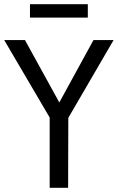

<svg xmlns="http://www.w3.org/2000/svg" viewBox="-24 -896 562 916"><path d="M213 0V-366L232 -303L-4 -705H95L264 -398H254L422 -705H518L284 -303L302 -366L301 0ZM119 -812V-876H395V-812Z"/></svg>

Font: Nunito Sans 10pt Condensed Medium
Style: Regular
Weight: 500
Width: 3
Designer: Vernon Adams
Foundry: Vernon Adams
Version: Version 3.101;gftools[0.9.27]